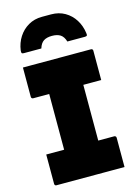

<svg xmlns="http://www.w3.org/2000/svg" viewBox="-139 -1025 778 1098"><g transform="rotate(-15 250.0 -476.0)"><path d="M351 -62H145L149 -84Q149 -118 149 -153Q149 -188 149 -222Q149 -269 149 -320Q149 -371 149 -424.5Q149 -478 149 -532.5Q149 -587 149 -638H358L351 -616Q351 -580 351 -542Q351 -504 351 -467Q351 -417 351 -366Q351 -315 351 -264Q351 -213 351 -162.5Q351 -112 351 -62ZM457 0H54Q52 0 50 -0.5Q48 -1 46.5 -2.5Q45 -4 44 -6Q43 -8 43 -11Q43 -34 43 -66Q43 -98 43 -130Q43 -162 43 -185H446Q449 -185 451.5 -183.5Q454 -182 455.5 -179.5Q457 -177 457 -174Q457 -151 457 -119Q457 -87 457 -55Q457 -23 457 0ZM43 -700H446Q451 -700 454 -697Q457 -694 457 -689Q457 -672 457 -649.5Q457 -627 457 -602Q457 -577 457 -554.5Q457 -532 457 -515H54Q50 -515 46.5 -518Q43 -521 43 -526Q43 -543 43 -565.5Q43 -588 43 -613Q43 -638 43 -660.5Q43 -683 43 -700ZM173 -778Q147 -778 121.5 -778Q96 -778 70 -778Q60 -778 57.5 -781.5Q55 -785 56 -797Q62 -841 84.5 -876Q107 -911 142.5 -931.5Q178 -952 223 -952H277Q323 -952 358.5 -931.5Q394 -911 416 -876Q438 -841 444 -797Q446 -785 443 -781.5Q440 -778 430 -778Q404 -778 378.5 -778Q353 -778 327 -778Q318 -808 299.5 -820Q281 -832 250 -832Q219 -832 200.5 -820Q182 -808 173 -778Z"/></g></svg>

Font: Recursive Black
Style: Regular
Weight: 900
Version: Version 1.085